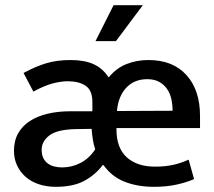

<svg xmlns="http://www.w3.org/2000/svg" viewBox="-20 -712 828 742"><path d="M428 -553H349L419 -692H532ZM753 -217H430V-213Q430 -140 470 -104Q510 -68 579 -68Q617 -68 647.5 -74.5Q678 -81 709 -95L730 -20Q701 -7 662 1.5Q623 10 575 10Q512 10 462 -9.5Q412 -29 380 -74H377Q347 -35 304.5 -12.5Q262 10 196 10Q160 10 130 0Q100 -10 79 -28.5Q58 -47 46 -72.5Q34 -98 34 -129Q34 -168 50 -196.5Q66 -225 95 -244Q124 -263 164 -272.5Q204 -282 252 -282H337V-318Q337 -363 311 -380.5Q285 -398 242 -398Q216 -398 183.5 -389.5Q151 -381 109 -358L71 -430Q117 -455 158.5 -467.5Q200 -480 253 -480Q305 -480 340.5 -464.5Q376 -449 399 -414H401Q430 -449 469 -464.5Q508 -480 554 -480Q648 -480 700.5 -422Q753 -364 753 -264ZM141 -134Q141 -114 147.5 -101Q154 -88 165 -80Q176 -72 190.5 -68.5Q205 -65 220 -65Q258 -65 291.5 -82.5Q325 -100 348 -135Q342 -152 339 -171.5Q336 -191 334 -214L270 -213Q199 -211 170 -188Q141 -165 141 -134ZM647 -284Q647 -308 642 -330Q637 -352 625 -369Q613 -386 594.5 -396Q576 -406 549 -406Q499 -406 468 -373Q437 -340 432 -283Z"/></svg>

Font: Mukta Medium
Style: Regular
Weight: 500
Designer: Girish Dalvi and Yashodeep Gholap
Foundry: Ek Type
Version: Version 2.538;PS 1.002;hotconv 16.6.51;makeotf.lib2.5.65220;